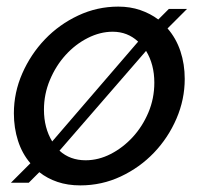

<svg xmlns="http://www.w3.org/2000/svg" viewBox="-20 -551 618 581"><path d="M72 -57Q47 -86 34.5 -125Q22 -164 22 -208Q22 -271 47.5 -329Q73 -387 116 -432Q159 -477 216.5 -504Q274 -531 338 -531Q374 -531 404.5 -520.5Q435 -510 459 -492L491 -524H546L487 -465Q513 -435 526 -396Q539 -357 539 -312Q539 -250 514 -192Q489 -134 446 -89Q403 -44 345.5 -17Q288 10 223 10Q185 10 154 -0.5Q123 -11 99 -30L67 2H13ZM239 -66Q278 -66 315 -85Q352 -104 381.5 -136Q411 -168 429 -210.5Q447 -253 447 -301Q447 -356 422 -397L160 -95Q192 -66 239 -66ZM113 -219Q113 -164 138 -123L398 -425Q366 -455 321 -455Q283 -455 245.5 -436Q208 -417 178.5 -384.5Q149 -352 131 -309Q113 -266 113 -219Z"/></svg>

Font: PTCRaleway Medium
Style: Italic
Weight: 500
Italic angle: -12°
Designer: Matt McInerney, Pablo Impallari, Rodrigo Fuenzalida
Foundry: Matt McInerney, Pablo Impallari, Rodrigo Fuenzalida
Version: Version 3.000g; ttfautohint (v1.5) -l 8 -r 28 -G 28 -x 14 -D